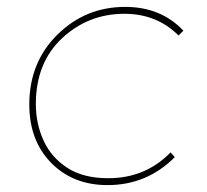

<svg xmlns="http://www.w3.org/2000/svg" viewBox="-20 -537 600 557"><path d="M292 0Q192 0 128.5 -64.5Q65 -129 65 -234Q65 -356 146.5 -436.5Q228 -517 343 -517Q447 -517 512 -448L498 -434Q435 -497 341 -497Q236 -497 160 -426Q84 -355 84 -235Q84 -178 106.5 -129Q129 -80 175.5 -50Q222 -20 294 -20Q402 -20 475 -95L487 -81Q406 0 292 0Z"/></svg>

Font: Argentum Sans Thin
Style: Italic
Weight: 100
Italic angle: -11°
Designer: Julieta Ulanovsky (font), Cristiano Sobral (main changes and remaster)
Foundry: Julieta Ulanovsky (font), Cristiano Sobral (main changes and remaster)
Version: Version 2.007;June 15, 2022;FontCreator 14.0.0.2814 64-bit; 